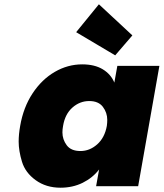

<svg xmlns="http://www.w3.org/2000/svg" viewBox="-20 -868 763 895"><path d="M74 -281Q89 -368 132 -433Q175 -498 235.5 -533Q296 -568 363 -568Q421 -568 459 -545Q497 -522 513 -483L527 -561H723L624 0H428L442 -78Q412 -39 365.5 -16Q319 7 262 7Q195 7 146.5 -28Q98 -63 82.5 -114Q67 -165 67 -208Q67 -242 74 -281ZM478 -281Q480 -296 480 -309Q480 -343 459.5 -370Q439 -397 396 -397Q352 -397 317.5 -366.5Q283 -336 274 -281Q271 -265 271 -251Q271 -218 291 -191Q311 -164 355 -164Q398 -164 433 -195Q468 -226 478 -281ZM517 -610 335 -718 441 -848 597 -703Z"/></svg>

Font: Fz Poppins ExtBd
Style: Italic
Weight: 800
Italic angle: -10°
Designer: Ninad Kale (Devanagari), Jonny Pinhorn (Latin)
Foundry: Indian Type Foundry
Version: Vit hóa bi Vntype.Com & FontZin.Com